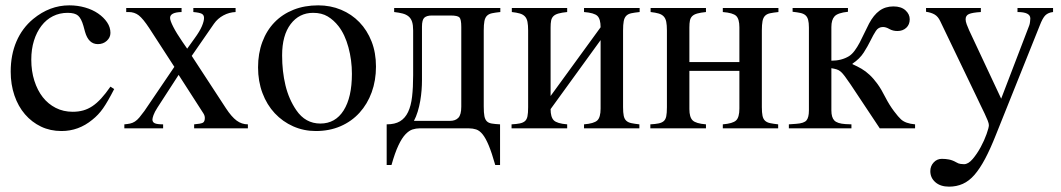

<svg xmlns="http://www.w3.org/2000/svg" viewBox="-20 -480 3969 718"><path d="M407 -147Q383 -100 365.5 -75Q348 -50 325 -32Q274 10 210 10Q168 10 133.5 -6.5Q99 -23 73.5 -52.5Q48 -82 34 -123Q20 -164 20 -212Q20 -275 41.5 -325Q63 -375 104 -409Q166 -460 239 -460Q270 -460 298 -452Q326 -444 347 -429.5Q368 -415 380.5 -396.5Q393 -378 393 -357Q393 -340 379.5 -327.5Q366 -315 346 -315Q311 -315 298 -361L292 -383Q284 -411 272 -421.5Q260 -432 233 -432Q203 -432 178 -419.5Q153 -407 135 -383.5Q117 -360 107 -328Q97 -296 97 -257Q97 -214 108.5 -178Q120 -142 140 -116.5Q160 -91 188.5 -76.5Q217 -62 252 -62Q273 -62 291 -67Q309 -72 325.5 -83Q342 -94 358.5 -112Q375 -130 393 -156Z M706 0V-15Q731 -17 738.5 -21Q746 -25 746 -39Q746 -48 740 -57L648 -200L569 -78Q558 -61 554 -49.5Q550 -38 550 -33Q550 -23 559 -19Q568 -15 590 -15V0H445V-15Q457 -16 466.5 -18Q476 -20 484.5 -25.5Q493 -31 501 -40.5Q509 -50 520 -65L632 -230L538 -375Q515 -410 499 -422.5Q483 -435 461 -435H452V-450H659V-435Q616 -434 616 -413Q616 -403 628 -379.5Q640 -356 662 -324L680 -298L708 -337Q727 -363 735 -382Q743 -401 743 -413Q743 -424 734.5 -428.5Q726 -433 703 -435V-450H861V-435Q837 -434 815.5 -422.5Q794 -411 780 -391L697 -271L825 -75Q846 -43 865 -29Q884 -15 907 -15V0Z M1386 -231Q1386 -179 1370 -135Q1354 -91 1324.5 -58.5Q1295 -26 1253.5 -8Q1212 10 1161 10Q1116 10 1076.5 -7.5Q1037 -25 1007.5 -56.5Q978 -88 961.5 -132Q945 -176 945 -228Q945 -280 961 -323Q977 -366 1006.5 -396.5Q1036 -427 1077.5 -443.5Q1119 -460 1170 -460Q1216 -460 1255.5 -443.5Q1295 -427 1324 -397Q1353 -367 1369.5 -325Q1386 -283 1386 -231ZM1296 -204Q1296 -255 1283 -303Q1270 -351 1246 -382Q1228 -405 1205.5 -418.5Q1183 -432 1151 -432Q1099 -432 1067 -390Q1035 -348 1035 -273Q1035 -213 1047.5 -161Q1060 -109 1088 -68Q1122 -18 1178 -18Q1234 -18 1265 -67Q1296 -116 1296 -204Z M1851 -435Q1832 -433 1820 -430.5Q1808 -428 1801 -421Q1794 -414 1791.5 -401Q1789 -388 1789 -366V-82Q1789 -58 1791.5 -45.5Q1794 -33 1800.5 -26.5Q1807 -20 1819 -18Q1831 -16 1850 -15V137H1832Q1819 91 1807.5 63.5Q1796 36 1784.5 22Q1773 8 1760.5 4Q1748 0 1734 0H1548Q1536 0 1523 4Q1510 8 1496.5 22Q1483 36 1470 63.5Q1457 91 1444 137H1426V-15Q1457 -15 1476 -26.5Q1495 -38 1506 -61Q1517 -84 1521 -118.5Q1525 -153 1525 -199V-366Q1525 -386 1521 -398.5Q1517 -411 1508 -418.5Q1499 -426 1485.5 -429.5Q1472 -433 1454 -435V-450H1851ZM1705 -379Q1705 -408 1698 -415Q1691 -422 1665 -422H1595Q1576 -422 1567 -414Q1558 -406 1558 -380V-179Q1558 -162 1556.5 -142.5Q1555 -123 1551.5 -102.5Q1548 -82 1542 -62.5Q1536 -43 1528 -28H1663Q1683 -28 1694 -39.5Q1705 -51 1705 -81Z M2372 -435Q2353 -433 2341 -430.5Q2329 -428 2322 -421Q2315 -414 2312.5 -401Q2310 -388 2310 -366V-79Q2310 -59 2312.5 -47Q2315 -35 2322 -28.5Q2329 -22 2341 -19.5Q2353 -17 2371 -15V0H2164V-15Q2201 -18 2213.5 -29.5Q2226 -41 2226 -74V-330L2039 -72Q2039 -42 2051 -30Q2063 -18 2101 -15V0H1893V-15Q1912 -16 1924 -18.5Q1936 -21 1943 -27Q1950 -33 1952.5 -45Q1955 -57 1955 -79V-366Q1955 -386 1952.5 -398.5Q1950 -411 1943 -418.5Q1936 -426 1924 -429.5Q1912 -433 1894 -435V-450H2101V-435Q2081 -433 2068.5 -429.5Q2056 -426 2049.5 -419.5Q2043 -413 2041 -403Q2039 -393 2039 -377V-121L2226 -378Q2226 -409 2214 -420.5Q2202 -432 2164 -435V-450H2372Z M2891 -435Q2872 -433 2860 -430.5Q2848 -428 2841 -421Q2834 -414 2831.5 -401Q2829 -388 2829 -366V-79Q2829 -59 2831.5 -47Q2834 -35 2841 -28.5Q2848 -22 2860 -19.5Q2872 -17 2890 -15V0H2683V-15Q2720 -18 2732.5 -29.5Q2745 -41 2745 -74V-215H2558V-72Q2558 -42 2570 -30Q2582 -18 2620 -15V0H2412V-15Q2431 -16 2443 -18.5Q2455 -21 2462 -27Q2469 -33 2471.5 -45Q2474 -57 2474 -79V-366Q2474 -386 2471.5 -398.5Q2469 -411 2462 -418.5Q2455 -426 2443 -429.5Q2431 -433 2413 -435V-450H2620V-435Q2600 -433 2587.5 -429.5Q2575 -426 2568.5 -419.5Q2562 -413 2560 -403Q2558 -393 2558 -377V-248H2745V-378Q2745 -409 2733 -420.5Q2721 -432 2683 -435V-450H2891Z M3270 0 3161 -164Q3148 -183 3139.5 -194.5Q3131 -206 3124 -212Q3117 -218 3109 -220.5Q3101 -223 3089 -225V-67Q3089 -41 3100 -29.5Q3111 -18 3141 -16L3164 -15V0H2930V-15L2958 -17Q2987 -19 2996 -30Q3005 -41 3005 -67V-377Q3005 -395 3002 -406Q2999 -417 2992 -423Q2985 -429 2973.5 -431.5Q2962 -434 2944 -436V-450H3151V-436Q3113 -432 3101 -419Q3089 -406 3089 -379V-253Q3127 -253 3155 -270Q3166 -277 3176 -290.5Q3186 -304 3195 -321Q3204 -338 3212.5 -356.5Q3221 -375 3230 -392Q3247 -424 3269 -440Q3291 -456 3321 -456Q3350 -456 3366 -441.5Q3382 -427 3382 -408Q3382 -388 3369 -376Q3356 -364 3336 -364Q3319 -364 3306 -371.5Q3293 -379 3282 -379Q3265 -379 3255.5 -364.5Q3246 -350 3235.5 -328.5Q3225 -307 3210 -283.5Q3195 -260 3168 -242V-240Q3186 -232 3201.5 -223Q3217 -214 3232 -200Q3247 -186 3261.5 -166Q3276 -146 3291 -116Q3306 -87 3323 -64.5Q3340 -42 3349 -34Q3366 -18 3402 -15V0Z M3918 -435Q3900 -433 3889.5 -423Q3879 -413 3868 -384L3704 25Q3683 78 3663.5 114.5Q3644 151 3624 174Q3604 197 3580.5 207.5Q3557 218 3529 218Q3497 218 3478 201.5Q3459 185 3459 160Q3459 141 3471.5 127.5Q3484 114 3502 114Q3516 114 3529 116.5Q3542 119 3556 127Q3564 132 3572 133Q3580 134 3585 134Q3601 134 3617.5 114.5Q3634 95 3647.5 70Q3661 45 3669.5 21Q3678 -3 3678 -12Q3678 -18 3673.5 -29.5Q3669 -41 3662 -55.5Q3655 -70 3647 -86.5Q3639 -103 3632 -118L3496 -401Q3488 -418 3475.5 -425.5Q3463 -433 3443 -436V-450H3648V-435Q3616 -433 3603.5 -427.5Q3591 -422 3591 -408Q3591 -400 3595 -389Q3599 -378 3604 -367L3724 -111L3829 -385Q3831 -390 3832 -399Q3833 -408 3833 -411Q3833 -435 3785 -435V-450H3918Z"/></svg>

Font: STIXGeneralUnicodeRegular
Style: Regular
Weight: 400
Designer: MicroPress Inc., with final additions and corrections provided by Coen Hoffman, Elsevier (retired)
Version: Version 1.1.0